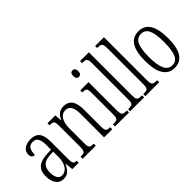

<svg xmlns="http://www.w3.org/2000/svg" viewBox="1 -1403 2057 2057"><g transform="rotate(-45 1029.5 -375.0)"><path d="M40 -148Q40 -226 83.5 -264Q127 -302 218 -306L282 -309V-372Q282 -442 264 -474.5Q246 -507 202 -507Q159 -507 139.5 -478Q120 -449 120 -391Q97 -391 84.5 -404.5Q72 -418 72 -444Q72 -489 108.5 -516.5Q145 -544 206 -544Q275 -544 308 -503.5Q341 -463 341 -369V-108Q341 -75 345.5 -59Q350 -43 360 -37Q370 -31 390 -31H392V0H296L287 -89H283Q258 -39 230.5 -14.5Q203 10 156 10Q104 10 72 -30.5Q40 -71 40 -148ZM283 -191V-278L229 -275Q160 -271 130 -239Q100 -207 100 -145Q100 -91 118 -60Q136 -29 172 -29Q221 -29 252 -75Q283 -121 283 -191Z M452 -31H459Q485 -31 498.5 -36Q512 -41 518 -56.5Q524 -72 524 -105V-434Q524 -466 518 -481Q512 -496 499 -500.5Q486 -505 460 -505H455V-536H574L580 -456H583Q603 -501 631.5 -522.5Q660 -544 705 -544Q771 -544 803 -498.5Q835 -453 835 -356V-105Q835 -72 840.5 -56.5Q846 -41 858.5 -36Q871 -31 896 -31H900V0H777V-355Q777 -500 690 -500Q638 -500 610 -454.5Q582 -409 582 -327V-102Q582 -70 588 -55Q594 -40 606.5 -35.5Q619 -31 645 -31H651V0H452Z M1008 -698Q1008 -747 1045 -747Q1083 -747 1083 -698Q1083 -649 1045 -649Q1008 -649 1008 -698ZM942 -31H955Q982 -31 995 -36Q1008 -41 1014 -56Q1020 -71 1020 -103V-431Q1020 -464 1015 -479.5Q1010 -495 997.5 -500Q985 -505 960 -505H952V-536H1078V-106Q1078 -73 1084 -57Q1090 -41 1103 -36Q1116 -31 1143 -31H1154V0H942Z M1172 -31H1179Q1209 -31 1223 -36Q1237 -41 1242.5 -56Q1248 -71 1248 -105V-656Q1248 -689 1241.5 -704.5Q1235 -720 1222 -724.5Q1209 -729 1184 -729H1172V-760H1306V-105Q1306 -71 1312 -56Q1318 -41 1332 -36Q1346 -31 1376 -31H1383V0H1172Z M1401 -31H1408Q1438 -31 1452 -36Q1466 -41 1471.5 -56Q1477 -71 1477 -105V-656Q1477 -689 1470.5 -704.5Q1464 -720 1451 -724.5Q1438 -729 1413 -729H1401V-760H1535V-105Q1535 -71 1541 -56Q1547 -41 1561 -36Q1575 -31 1605 -31H1612V0H1401Z M1666 -268Q1666 -408 1709.5 -476Q1753 -544 1842 -544Q1927 -544 1970.5 -475Q2014 -406 2014 -268Q2014 -126 1970 -58Q1926 10 1839 10Q1756 10 1711 -59.5Q1666 -129 1666 -268ZM1954 -268Q1954 -390 1928 -447.5Q1902 -505 1840 -505Q1778 -505 1751.5 -447Q1725 -389 1725 -268Q1725 -148 1753 -88Q1781 -28 1841 -28Q1902 -28 1928 -87Q1954 -146 1954 -268Z"/></g></svg>

Font: Noto Serif CondLight
Style: Regular
Weight: 300
Width: 3
Designer: Monotype Design Team
Foundry: Monotype Imaging Inc.
Version: Version 1.001